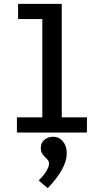

<svg xmlns="http://www.w3.org/2000/svg" viewBox="-20 -689 540 998"><path d="M68 0V-79H200V-590H74V-669H301V-79H432V0ZM228 289 181 249Q206 225 220.5 201Q235 177 235 161Q235 148 224 137.5Q213 127 202.5 114Q192 101 192 81Q192 54 210.5 38Q229 22 256 22Q287 22 307 46Q327 70 327 107Q327 187 228 289Z"/></svg>

Font: Inconsolata SemiBold
Style: Regular
Weight: 600
Monospace: yes
Designer: Raph Levien, Cyreal, Brenton Simpson
Foundry: Raph Levien, Cyreal, Google
Version: Version 3.100; ttfautohint (v1.8.4.7-5d5b)